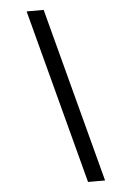

<svg xmlns="http://www.w3.org/2000/svg" viewBox="-62 -845 699 1032"><g transform="rotate(-5 288.0 -329.0)"><path d="M370.5 142 121.5 -800H213.5L462.5 142Z"/></g></svg>

Font: Trispace Expanded
Style: Regular
Weight: 400
Width: 7
Designer: Tyler Finck
Foundry: Etcetera Type Company
Version: Version 1.210; ttfautohint (v1.8.3)